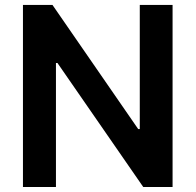

<svg xmlns="http://www.w3.org/2000/svg" viewBox="-20 -747 781 767"><path d="M669.4 -727.3V0H552.2L209.5 -495.4H203.5V0H71.7V-727.3H189.6L532 -231.5H538.4V-727.3Z"/></svg>

Font: Inter UI Semi Bold
Style: Regular
Weight: 600
Designer: Rasmus Andersson
Foundry: rsms
Version: 3.2;8d6f07862